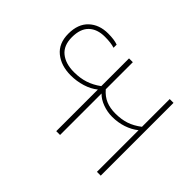

<svg xmlns="http://www.w3.org/2000/svg" viewBox="-108 -774 998 998"><g transform="rotate(45 390.5 -275.0)"><path d="M402 -535V-336Q427 -307 457 -294.5Q487 -282 526 -282Q570 -282 604.5 -293.5Q639 -305 673 -331V-535H701V0H673V-306Q644 -283 606.5 -270.5Q569 -258 526 -258Q491 -258 457 -270.5Q423 -283 402 -305V0H374V-306Q346 -283 305.5 -270.5Q265 -258 222 -258Q151 -258 105.5 -295Q60 -332 60 -403Q60 -474 100.5 -512Q141 -550 206 -550Q251 -550 278 -540V-517Q251 -526 206 -526Q150 -526 118 -495.5Q86 -465 86 -403Q86 -342 123 -312Q160 -282 222 -282Q267 -282 303.5 -294Q340 -306 374 -331V-535Z"/></g></svg>

Font: Prompt Thin
Style: Regular
Weight: 100
Designer: Katatrad Team
Foundry: CadsonDemak
Version: Version 1.030